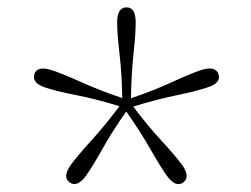

<svg xmlns="http://www.w3.org/2000/svg" viewBox="-20 -784 665 508"><path d="M207.5 -319Q184 -287 164 -301.5Q144.5 -316 167.5 -348Q185.5 -372.5 221.5 -412Q257.5 -451.5 296 -503Q234.5 -522 182.2 -532.2Q130 -542.5 101 -552Q63.5 -564 71 -588Q78.5 -610.5 116.5 -598.5Q145.5 -589 194.2 -567Q243 -545 303.5 -524.5Q302.5 -588.5 296.2 -641.5Q290 -694.5 290 -725Q290 -764.5 315 -764.5Q339 -764.5 339 -725Q339 -694.5 333.2 -641.2Q327.5 -588 326.5 -524Q387 -544.5 435.2 -566.8Q483.5 -589 513 -599Q550.5 -610.5 558 -587.5Q566 -564 528 -552.5Q499 -542.5 446.5 -531.8Q394 -521 332.5 -502Q371 -451 407.2 -411.8Q443.5 -372.5 461.5 -348Q484.5 -316 464.5 -301Q445 -287 421.5 -319Q404 -343.5 377.5 -390Q351 -436.5 314 -489Q277 -436.5 251 -390Q225 -343.5 207.5 -319Z"/></svg>

Font: Fraunces 9pt Soft Thin
Style: Regular
Weight: 100
Version: Version 1.000;[b76b70a41]